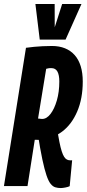

<svg xmlns="http://www.w3.org/2000/svg" viewBox="-36 -943 439 973"><path d="M-16 0 95.6 -700.8Q116.4 -703.8 137 -705.7Q157.6 -707.6 179.7 -708.8Q201.8 -710 227.2 -710Q264.2 -710 293.2 -698.3Q322.2 -686.6 342.4 -663.9Q362.6 -641.2 373 -607.4Q383.4 -573.6 383.4 -529.8Q383.4 -443.6 355.3 -378Q327.2 -312.4 278.8 -276Q230.4 -239.6 169.2 -239.6L170.4 -234Q160.6 -234 155.2 -234.3Q149.8 -234.6 146.3 -234.6Q142.8 -234.6 140.2 -234.6L103.4 0ZM272.2 10Q257.6 10 244.6 6.2Q231.6 2.4 220.6 -11.3Q209.6 -25 199.5 -54.7Q189.4 -84.4 178.6 -135.1Q167.8 -185.8 155.6 -264.4L253.4 -293.2Q259.4 -252.2 265.1 -223.6Q270.8 -195 276.7 -176.7Q282.6 -158.4 289.1 -148.2Q295.6 -138 303.5 -134.2Q311.4 -130.4 320.6 -130.4Q322.6 -130.4 324.8 -130.4Q327 -130.4 329.6 -131L317.2 0.4Q310.6 4.2 295.8 7.1Q281 10 272.2 10ZM177.6 -340.2Q200.4 -340.2 220 -365.6Q239.6 -391 252.1 -434.1Q264.6 -477.2 264.6 -530.4Q264.6 -546.2 262.2 -559Q259.8 -571.8 255 -580.4Q250.2 -589 242.6 -593.4Q235 -597.8 224.2 -597.8Q221.6 -597.8 218.4 -597.8Q215.2 -597.8 212.1 -597.3Q209 -596.8 205.6 -596Q202.2 -595.2 198 -594.2L156.8 -342.2Q160 -342.2 163.5 -341.7Q167 -341.2 170.7 -340.7Q174.4 -340.2 177.6 -340.2ZM376.9 -922.8 296.3 -742.3H165.4L143.4 -922.8H241L241.4 -804.9L279 -922.8Z"/></svg>

Font: Georama
Style: Italic
Weight: 400
Width: 2
Italic angle: -9°
Designer: Jean-Baptiste Levee
Foundry: Production Type
Version: Version 1.000